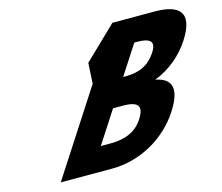

<svg xmlns="http://www.w3.org/2000/svg" viewBox="-113 -975 1303 1125"><g transform="rotate(-15 538.5 -412.5)"><path d="M656.4 -825 459.3 -635 452.3 -510 122 0H435C606 0 765.9 -94 854 -230C940.1 -363 904 -420 812.7 -438C906 -474 981.1 -539 1030.3 -615C1132 -772 1054.4 -825 912.4 -825ZM635.2 -502 750.4 -680H765.4C847.4 -680 874.3 -655 836 -596C791.3 -527 731.2 -502 650.2 -502ZM403.9 -145 530.2 -340H589.2C678.2 -340 709.7 -313 660.5 -237C618.4 -172 551.9 -145 462.9 -145Z"/></g></svg>

Font: Hussar
Style: BdWodka
Weight: 700
Foundry: Cannot Into Space Fonts
Version: Version 2.00